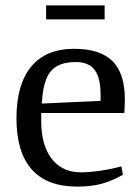

<svg xmlns="http://www.w3.org/2000/svg" viewBox="-20 -681 514 712"><path d="M266 11Q210 11 168 -5Q126 -21 97.5 -53Q69 -85 55 -132.5Q41 -180 41 -243Q41 -306 55 -354Q69 -402 96 -434.5Q123 -467 163 -483.5Q203 -500 255 -500Q351 -500 397 -454.5Q443 -409 443 -312Q443 -304 442.5 -296Q442 -288 442 -280Q442 -272 441 -262H133V-230Q133 -172 150.5 -129.5Q168 -87 201 -64.5Q234 -42 280 -42Q312 -42 352.5 -48Q393 -54 430 -64L436 -33Q393 -9 355 1Q317 11 266 11ZM135 -297 353 -307V-330Q353 -371 343.5 -398Q334 -425 313.5 -438Q293 -451 261 -451Q218 -451 191 -435.5Q164 -420 151 -386.5Q138 -353 135 -297ZM151 -609V-661H368V-609Z"/></svg>

Font: Manuale
Style: Regular
Weight: 400
Designer: Eduardo Tunni / Pablo Cosgaya
Foundry: Eduardo Tunni / Pablo Cosgaya
Version: Version 1.002